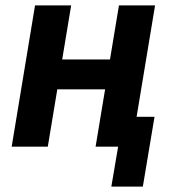

<svg xmlns="http://www.w3.org/2000/svg" viewBox="-20 -540 640 707"><path d="M506 147H390L415 0H332L367 -211H191L156 0H23L109 -520H242L209 -321H385L418 -520H551L483 -110H549Z"/></svg>

Font: Iosevka XBd Ex Obl
Style: Regular
Weight: 800
Width: 7
Italic angle: -9°
Monospace: yes
Designer: Belleve Invis
Foundry: Belleve Invis
Version: Version 32.5.0; ttfautohint (v1.8.4)